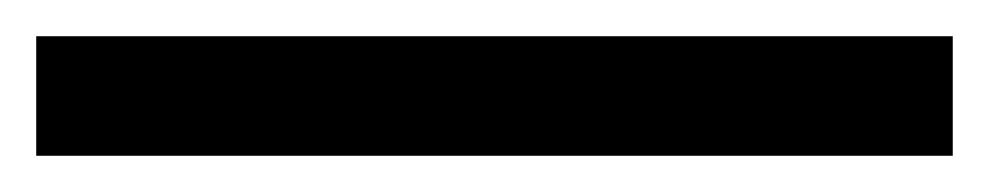

<svg xmlns="http://www.w3.org/2000/svg" viewBox="-23 -846 546 106"><path d="M503 -760H-3V-826H503Z"/></svg>

Font: Noto Sans Vai
Style: Regular
Weight: 400
Designer: Monotype Design Team
Foundry: Monotype Imaging Inc.
Version: Version 2.001; ttfautohint (v1.8.4.7-5d5b)